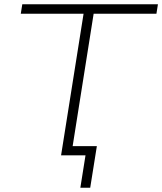

<svg xmlns="http://www.w3.org/2000/svg" viewBox="-20 -725 757 896"><path d="M355 151 379 0H265L370 -661H77L84 -705H717L710 -661H417L319 -43H432L401 151Z"/></svg>

Font: Nunito Sans 10pt SemiExpanded ExtraLight
Style: Italic
Weight: 250
Width: 6
Italic angle: -9°
Designer: Vernon Adams
Foundry: Vernon Adams
Version: Version 3.101;gftools[0.9.27]